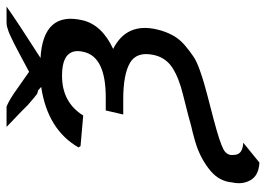

<svg xmlns="http://www.w3.org/2000/svg" viewBox="-130 -490 792 571"><g transform="rotate(-90 265.5 -205.0)"><path d="M116 -361 112 -367Q165 -459 292 -478L282 -487Q274 -489 271 -490.5Q268 -492 239 -517L221 -535L173 -581H234Q257 -571 287 -549L337 -514Q402 -549 420 -558Q430 -563 437.5 -566.5Q445 -570 450.5 -572.5Q456 -575 461.5 -576.5Q467 -578 469.5 -579Q472 -580 477 -580.5Q482 -581 483.5 -581Q485 -581 491.5 -581Q498 -581 501 -581H531Q486 -549 378 -480Q518 -472 490 -354Q476 -297 405 -264Q484 -224 463 -134Q457 -108 445.5 -87Q434 -66 415.5 -50.5Q397 -35 382 -25Q367 -15 341 -6Q315 3 302.5 6.5Q290 10 264 17L195 35Q127 53 106.5 64Q86 75 90 97Q91 121 126 123L67 171Q29 169 15 145Q1 121 8 90Q11 52 42.5 25.5Q74 -1 117 -16L133 -21Q143 -24 157 -27.5Q171 -31 176 -32L205 -40L268 -56Q318 -68 348.5 -87.5Q379 -107 387 -143Q398 -194 363.5 -214Q329 -234 255 -234H210L222 -286H261Q381 -286 396 -351Q404 -383 386.5 -399.5Q369 -416 325 -416Q246 -416 207 -353Z"/></g></svg>

Font: Coval
Style: Italic
Weight: 400
Foundry: Context Ltd
Version: Version 001.000